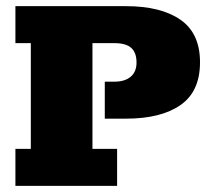

<svg xmlns="http://www.w3.org/2000/svg" viewBox="-20 -603 679 623"><path d="M30 0V-120H80V-463H30V-583H389Q502 -583 565.5 -539Q629 -495 629 -401Q629 -306 565.5 -262Q502 -218 389 -218H320V-338H351Q385 -338 404 -354Q423 -370 423 -400Q423 -432 406 -447.5Q389 -463 351 -463H280V-120H360V0Z"/></svg>

Font: Rokkitt Black
Style: Regular
Weight: 900
Designer: Vernon Adams
Foundry: Vernon Adams
Version: Version 3.103